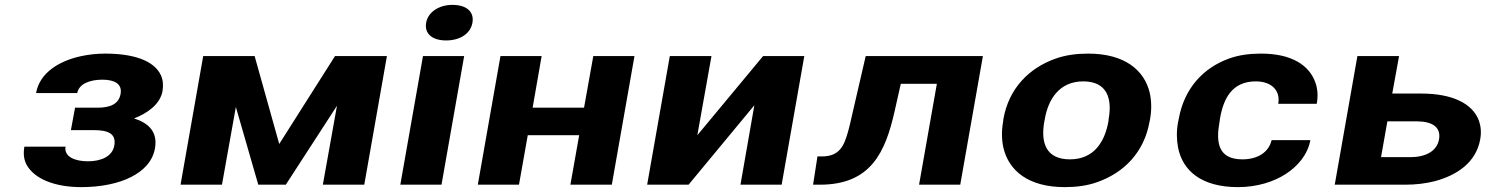

<svg xmlns="http://www.w3.org/2000/svg" viewBox="-20 -758 6121 788"><path d="M449 -160C441 -116 395 -96 341 -96C289 -96 242 -114 249 -156H80C75 -127 78 -103 89 -82C121 -24 204 10 314 10C394 10 467 -5 519 -32C566 -56 606 -93 616 -149C628 -217 590 -253 530 -272C583 -292 637 -329 647 -384C651 -409 649 -431 640 -450C611 -511 525 -538 411 -538C376 -538 342 -534 310 -527C225 -508 143 -461 128 -376H297C304 -415 351 -431 400 -431C451 -431 482 -413 475 -373C468 -332 434 -316 380 -316H288L271 -224H364C425 -224 458 -209 449 -160Z M1126 -167 1025 -528H814L721 0H891L948 -319L1040 0H1153L1363 -324L1305 0H1475L1568 -528H1355Z M1792 0 1885 -528H1716L1623 0ZM1811 -592C1867 -592 1911 -619 1919 -665C1927 -711 1893 -738 1837 -738C1782 -738 1737 -709 1729 -665C1721 -619 1755 -592 1811 -592Z M2491 0 2584 -528H2415L2377 -316H2166L2203 -528H2034L1941 0H2110L2146 -203H2357L2321 0Z M3112 -528 2842 -203 2900 -528H2729L2636 0H2806L3076 -326L3019 0H3188L3281 -528Z M4014 -528H3533L3481 -303C3473 -269 3467 -240 3460 -216C3444 -159 3425 -116 3353 -116H3335L3317 0H3345C3554 0 3614 -133 3652 -303L3677 -414H3825L3752 0H3921Z M4098 -269 4097 -259C4090 -220 4091 -185 4098 -152C4120 -58 4200 10 4350 10C4398 10 4442 4 4482 -10C4594 -49 4676 -134 4698 -259L4700 -269C4707 -308 4706 -343 4699 -376C4677 -470 4596 -538 4446 -538C4398 -538 4354 -532 4314 -518C4202 -479 4120 -394 4098 -269ZM4530 -269 4529 -259C4514 -176 4470 -104 4371 -104C4271 -104 4251 -175 4266 -259L4268 -269C4282 -351 4328 -424 4426 -424C4525 -424 4545 -352 4530 -269Z M4985 -257 4987 -271C5001 -353 5036 -424 5134 -424C5199 -424 5236 -386 5226 -332H5384C5390 -363 5388 -392 5379 -418C5354 -491 5280 -538 5156 -538C5107 -538 5064 -532 5025 -518C4916 -479 4840 -393 4818 -271L4815 -257C4808 -220 4809 -184 4815 -152C4834 -57 4911 10 5061 10C5139 10 5208 -12 5257 -44C5304 -74 5347 -122 5358 -183H5199C5187 -133 5142 -104 5079 -104C4979 -104 4970 -174 4985 -257Z M5694 -374 5722 -528H5551L5458 0H5748C5791 0 5831 -5 5867 -14C5959 -38 6038 -91 6055 -186C6060 -214 6058 -239 6050 -262C6024 -334 5939 -374 5814 -374ZM5886 -186C5877 -136 5829 -113 5768 -113H5648L5674 -260H5794C5857 -260 5895 -237 5886 -186Z"/></svg>

Font: Asimov
Style: XWidIt
Weight: 500
Designer: Google
Version: Version 2.000980; 2014